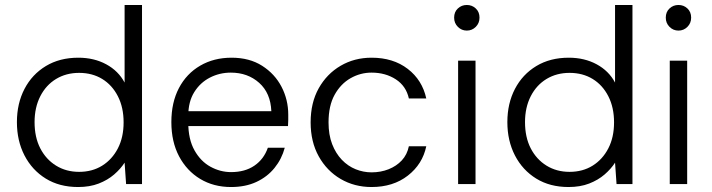

<svg xmlns="http://www.w3.org/2000/svg" viewBox="-20 -740 2863 772"><path d="M294 12Q219 12 164 -22Q109 -56 78.5 -115Q48 -174 48 -249Q48 -324 78.5 -382.5Q109 -441 164.5 -474.5Q220 -508 295 -508Q358 -508 407 -481.5Q456 -455 481 -408V-720H551V0H487L481 -86Q465 -61 439 -38.5Q413 -16 377 -2Q341 12 294 12ZM298 -49Q351 -49 391 -74Q431 -99 454 -143.5Q477 -188 477 -248Q477 -308 454 -353Q431 -398 391 -422.5Q351 -447 298 -447Q246 -447 205.5 -422.5Q165 -398 142 -353Q119 -308 119 -249Q119 -188 142 -143.5Q165 -99 205.5 -74Q246 -49 298 -49Z M909 12Q839 12 785 -20.5Q731 -53 700 -111.5Q669 -170 669 -249Q669 -328 699.5 -386Q730 -444 785 -476Q840 -508 911 -508Q983 -508 1034 -475.5Q1085 -443 1112 -391Q1139 -339 1139 -279Q1139 -269 1139 -258Q1139 -247 1138 -233H723V-293H1071Q1068 -366 1022 -407Q976 -448 908 -448Q863 -448 824 -428Q785 -408 761 -369.5Q737 -331 737 -274V-247Q737 -180 762 -135.5Q787 -91 826.5 -69.5Q866 -48 909 -48Q965 -48 1003 -74Q1041 -100 1057 -146H1125Q1113 -101 1084 -65Q1055 -29 1011 -8.5Q967 12 909 12Z M1474 12Q1405 12 1349.5 -20.5Q1294 -53 1261.5 -111.5Q1229 -170 1229 -248Q1229 -327 1261.5 -385Q1294 -443 1349.5 -475.5Q1405 -508 1474 -508Q1561 -508 1619.5 -463Q1678 -418 1694 -344H1624Q1613 -394 1571.5 -421Q1530 -448 1474 -448Q1429 -448 1389.5 -425.5Q1350 -403 1325.5 -359Q1301 -315 1301 -248Q1301 -198 1315.5 -160.5Q1330 -123 1354.5 -97.5Q1379 -72 1410 -59.5Q1441 -47 1474 -47Q1511 -47 1542.5 -59.5Q1574 -72 1595.5 -95Q1617 -118 1624 -152H1694Q1679 -80 1620 -34Q1561 12 1474 12Z M1822 0V-496H1892V0ZM1857 -617Q1836 -617 1821 -632Q1806 -647 1806 -669Q1806 -692 1821 -706Q1836 -720 1857 -720Q1878 -720 1893 -706Q1908 -692 1908 -669Q1908 -647 1893 -632Q1878 -617 1857 -617Z M2266 12Q2191 12 2136 -22Q2081 -56 2050.5 -115Q2020 -174 2020 -249Q2020 -324 2050.5 -382.5Q2081 -441 2136.5 -474.5Q2192 -508 2267 -508Q2330 -508 2379 -481.5Q2428 -455 2453 -408V-720H2523V0H2459L2453 -86Q2437 -61 2411 -38.5Q2385 -16 2349 -2Q2313 12 2266 12ZM2270 -49Q2323 -49 2363 -74Q2403 -99 2426 -143.5Q2449 -188 2449 -248Q2449 -308 2426 -353Q2403 -398 2363 -422.5Q2323 -447 2270 -447Q2218 -447 2177.5 -422.5Q2137 -398 2114 -353Q2091 -308 2091 -249Q2091 -188 2114 -143.5Q2137 -99 2177.5 -74Q2218 -49 2270 -49Z M2673 0V-496H2743V0ZM2708 -617Q2687 -617 2672 -632Q2657 -647 2657 -669Q2657 -692 2672 -706Q2687 -720 2708 -720Q2729 -720 2744 -706Q2759 -692 2759 -669Q2759 -647 2744 -632Q2729 -617 2708 -617Z"/></svg>

Font: DM Sans 24pt Light
Style: Regular
Weight: 300
Designer: Colophon Foundry, Jonny Pinhorn
Foundry: Colophon Foundry
Version: Version 4.004;gftools[0.9.30]